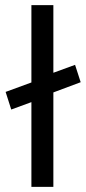

<svg xmlns="http://www.w3.org/2000/svg" viewBox="-20 -732 336 752"><path d="M103 0H189V-370L296 -410L274 -478L189 -447V-712H103V-409L2 -372L24 -303L103 -332Z"/></svg>

Font: Ronzino
Style: Regular
Weight: 400
Designer: Nunzio Mazzaferro
Foundry: Collletttivo
Version: Version 1.000;Glyphs 3.3 (3337)